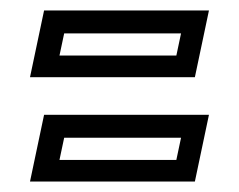

<svg xmlns="http://www.w3.org/2000/svg" viewBox="-20 -486 458 368"><path d="M37.5 -138 64.5 -266H380.5L353.5 -138ZM94 -179.5H318L327 -222H103ZM37.5 -338 64.5 -466H380.5L353.5 -338ZM94 -379.5H318L327 -422H103Z"/></svg>

Font: Tourney Medium
Style: Italic
Weight: 500
Italic angle: -12°
Version: Version 1.015